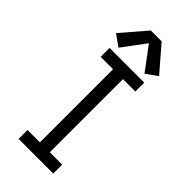

<svg xmlns="http://www.w3.org/2000/svg" viewBox="-299 -1035 1097 1097"><g transform="rotate(45 250.0 -486.0)"><path d="M110 0V-72H210V-663H110V-735H390V-663H290V-72H390V0ZM145 -772 76 -821 206 -972H294L424 -821L355 -772L250 -913Z"/></g></svg>

Font: Iosevka SS08
Style: Regular
Weight: 400
Monospace: yes
Designer: Belleve Invis
Foundry: Belleve Invis
Version: 2.1.0; ttfautohint (v1.8.2)